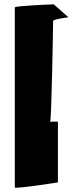

<svg xmlns="http://www.w3.org/2000/svg" viewBox="-20 -745 386 882"><path d="M48 116C48 124 246 93 246 93V-186H210C217 -186 224 -638 224 -648C224 -658 302 -666 294 -666L227 -725C216 -725 48 -718 48 -711Z"/></svg>

Font: Ampere
Style: Regular
Weight: 400
Version: Version 1